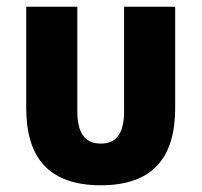

<svg xmlns="http://www.w3.org/2000/svg" viewBox="-20 -537 600 571"><path d="M280 14C434 14 501 -68 501 -216V-517H349V-206C349 -143 328 -110 280 -110C231 -110 210 -143 210 -206V-517H58V-216C58 -68 125 14 280 14Z"/></svg>

Font: Noto Sans Thai UI Condensed Extra
Style: Regular
Weight: 800
Width: 3
Designer: Monotype Design Team
Foundry: Monotype Imaging Inc.
Version: Version 1.901